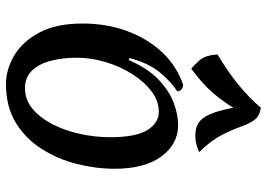

<svg xmlns="http://www.w3.org/2000/svg" viewBox="-148 -750 912 657"><g transform="rotate(90 308.5 -421.0)"><path d="M267 15Q218 15 170.5 -12.5Q123 -40 91.5 -98Q60 -156 60 -247Q60 -330 86 -400Q112 -470 158.5 -519.5Q205 -569 269 -591Q280 -591 286 -585Q292 -579 292 -571Q259 -550 227 -511Q195 -472 178 -407L185 -405Q213 -470 252 -507Q291 -544 331.5 -559Q372 -574 407 -574Q473 -574 515 -516.5Q557 -459 557 -357Q557 -293 540.5 -227.5Q524 -162 489 -107Q454 -52 399.5 -18.5Q345 15 267 15ZM281 -50Q321 -50 352 -76Q383 -102 405 -145Q427 -188 438 -239.5Q449 -291 449 -341Q449 -430 424.5 -469Q400 -508 362 -508Q325 -508 291.5 -482.5Q258 -457 232 -415.5Q206 -374 191.5 -324.5Q177 -275 177 -228Q177 -181 187 -140.5Q197 -100 220 -75Q243 -50 281 -50ZM215 -619Q205 -626 186.5 -646.5Q168 -667 166 -709Q228 -746 272 -782.5Q316 -819 348 -857Q377 -853 390 -835Q403 -817 413 -788.5Q423 -760 441.5 -723.5Q460 -687 500 -646Q487 -640 473.5 -636.5Q460 -633 442 -633Q416 -633 399 -644.5Q382 -656 370 -684Q358 -712 348 -763Q326 -726 296.5 -692Q267 -658 215 -619Z"/></g></svg>

Font: Merienda Medium
Style: Regular
Weight: 500
Designer: Eduardo Rodriguez Tunni
Foundry: Eduardo Rodriguez Tunni
Version: Version 2.001; ttfautohint (v1.8.4.7-5d5b)